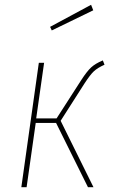

<svg xmlns="http://www.w3.org/2000/svg" viewBox="-20 -781 498 801"><path d="M416 -511Q387 -498 371.5 -483.5Q356 -469 332 -432L233 -277L370 0H347L214 -268H129L91 0H69L142 -519H164L131 -287H216L319 -447Q343 -484 360.5 -500Q378 -516 409 -529ZM360 -761 369 -738 196 -654 189 -669Z"/></svg>

Font: Fira Sans Condensed Thin
Style: Italic
Weight: 250
Width: 3
Italic angle: -8°
Designer: Carrois Corporate & Edenspiekermann AG
Foundry: Carrois Corporate GbR & Edenspiekermann AG
Version: Version 4.203